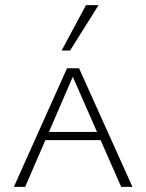

<svg xmlns="http://www.w3.org/2000/svg" viewBox="-20 -728 570 748"><path d="M34 0 241 -462H288L496 0H452L256 -446H271L78 0ZM135 -182 147 -214H376L391 -182ZM220 -531 315 -708H364L253 -531Z"/></svg>

Font: Ysabeau SC ExtraLight
Style: Regular
Weight: 250
Designer: Christian Thalmann (Catharsis Fonts)
Version: Version 2.001;gftools[0.9.30]; featfreeze: smcp